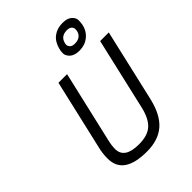

<svg xmlns="http://www.w3.org/2000/svg" viewBox="-265 -1071 1211 1211"><g transform="rotate(-45 340.5 -465.5)"><path d="M552 -768Q518 -741 469.5 -741Q421 -741 398 -768Q383 -785 383 -804.5Q383 -824 388 -841Q401 -891 435 -916Q469 -941 516.5 -941Q564 -941 586 -916Q601 -900 601 -879Q601 -807 552 -768ZM438 -841Q436 -834 436 -825Q436 -816 445.5 -804.5Q455 -793 480 -793Q535 -793 546 -841Q547 -848 547 -858Q547 -868 537 -878.5Q527 -889 504 -889Q450 -889 438 -841ZM189 -144Q189 -58 317 -58Q396 -58 435.5 -95Q475 -132 493 -211L604 -692H681L570 -211Q544 -97 483.5 -43.5Q423 10 320 10Q113 10 113 -134Q113 -183 124 -225L232 -692H309L199 -217Q189 -177 189 -144Z"/></g></svg>

Font: TitilliumWebItalic
Style: Italic
Weight: 400
Italic angle: -13°
Version: Version 1.001;PS 57.000;hotconv 1.0.70;makeotf.lib2.5.55311